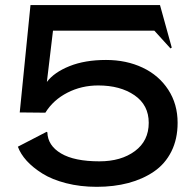

<svg xmlns="http://www.w3.org/2000/svg" viewBox="-20 -720 764 750"><path d="M673.8 -240.2Q673.8 -176.8 649.4 -128.2Q625 -79.6 581.3 -49.8Q537.6 -20 481.2 -5.1Q424.8 9.8 357.9 9.8Q293.5 9.8 238.3 -4.4Q183.1 -18.6 145.8 -42Q108.4 -65.4 84.2 -92Q60.1 -118.7 49.8 -147L162.1 -205.1L165 -203.1Q166.5 -151.4 218.5 -120.6Q270.5 -89.8 368.2 -89.8Q453.1 -89.8 507.1 -129.9Q561 -169.9 561 -240.2Q561 -309.6 505.4 -347.9Q449.7 -386.2 363.8 -386.2Q298.3 -386.2 243.2 -357.9Q188 -329.6 157.2 -279.8L57.1 -280.8L99.1 -700.2H605L650.9 -534.2L646 -530.8L583 -600.1H187L163.1 -399.9Q191.4 -437.5 251.7 -461.7Q312 -485.8 394 -485.8Q473.6 -485.8 537.1 -455.8Q600.6 -425.8 637.2 -369.6Q673.8 -313.5 673.8 -240.2Z"/></svg>

Font: Tiffany Gothic CC
Style: Regular
Weight: 400
Designer: indestructible type*
Foundry: Cowboy Collective
Version: Version 1.000